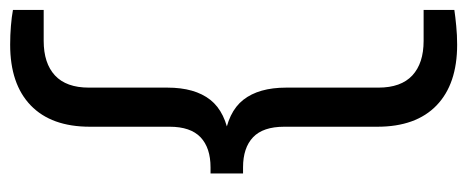

<svg xmlns="http://www.w3.org/2000/svg" viewBox="-291 -499 920 378"><g transform="rotate(-90 169.0 -310.0)"><path d="M270 130Q192.5 130 150.5 89.5Q108.5 49 108.5 -27V-210.5Q108.5 -252 87.8 -271.8Q67 -291.5 28.5 -291.5H16.5V-355.5H28.5Q67 -355.5 87.8 -375.2Q108.5 -395 108.5 -436V-593Q108.5 -669 150.5 -709.5Q192.5 -750 270 -750Q289 -750 307 -748.5Q325 -747 338.5 -744.5V-684H277.5Q233.5 -684 209.5 -661.8Q185.5 -639.5 185.5 -595V-440.5Q185.5 -386.5 161.5 -356Q137.5 -325.5 83.5 -318V-328.5Q137.5 -321.5 161.5 -291Q185.5 -260.5 185.5 -206.5V-25Q185.5 19.5 209.5 41.8Q233.5 64 277.5 64H338.5V124.5Q325 126.5 307 128.2Q289 130 270 130Z"/></g></svg>

Font: Encode Sans SC SemiCondensed
Style: Regular
Weight: 400
Width: 4
Designer: Multiple Designers
Foundry: Impallari Type
Version: Version 3.002